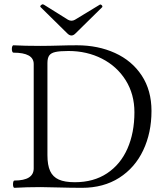

<svg xmlns="http://www.w3.org/2000/svg" viewBox="-20 -878 778 901"><path d="M41 -13.2Q41 -20.5 42.7 -25.6Q44.4 -30.8 47.4 -30.8Q138.2 -30.8 138.2 -87.9V-577.6Q138.2 -630.9 43 -630.9Q39.6 -630.9 37.6 -636Q35.6 -641.1 35.6 -647.9Q35.6 -655.3 37.6 -660.4Q39.6 -665.5 43 -665.5Q93.8 -662.6 170.4 -662.6Q189.5 -662.6 215.6 -663.1Q241.7 -663.6 255.9 -664.1Q298.3 -665.5 341.3 -665.5Q439.9 -665.5 519.5 -629.4Q599.1 -593.3 645 -523.7Q690.9 -454.1 690.9 -357.4Q690.9 -254.9 652.1 -172.9Q613.3 -90.8 539.6 -43.7Q465.8 3.4 364.7 3.4Q332.5 3.4 308.1 2.9Q283.7 2.4 267.6 2Q203.1 0 170.4 0Q105 0 47.4 3.4Q44.4 3.4 42.7 -1.5Q41 -6.3 41 -13.2ZM331.1 -22.9Q419.4 -22.9 482.4 -64.7Q545.4 -106.4 578.1 -180.7Q610.8 -254.9 610.8 -351.1Q610.8 -436 569.8 -501.5Q528.8 -566.9 458.3 -602.8Q387.7 -638.7 301.3 -638.7Q260.7 -638.7 240 -634Q219.2 -629.4 210.9 -617.4Q202.6 -605.5 202.6 -582V-149.9Q202.6 -103 215.3 -75.4Q228 -47.9 255.9 -35.4Q283.7 -22.9 331.1 -22.9ZM294.9 -722.2 171.4 -843.8Q168.9 -846.2 168.9 -848.1Q168.9 -851.1 173.3 -854.5Q177.7 -857.9 180.7 -857.9Q182.1 -857.9 186 -856L299.3 -785.2Q307.6 -780.8 315.4 -780.8Q323.7 -780.8 331.5 -785.2L448.2 -856Q450.2 -856.9 451.7 -856.9Q453.6 -856.9 457.5 -853.5Q460 -851.1 460.4 -848.1Q460.9 -845.2 459 -843.8L335.4 -722.2Q325.2 -711.4 315.4 -711.4Q305.2 -711.4 294.9 -722.2Z"/></svg>

Font: JuniusX Light
Style: Regular
Weight: 300
Designer: Peter S. Baker
Foundry: Briery Creek Software
Version: Version 1.008